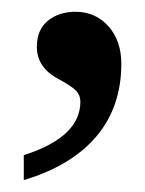

<svg xmlns="http://www.w3.org/2000/svg" viewBox="-20 -135 244 323"><path d="M184.1 -27.8Q184.1 44.9 142.1 94.5Q100.1 144 20 168V126Q115.2 95.7 115.2 36.1Q115.2 25.4 108.2 17.8Q101.1 10.3 78.6 -2Q42 -21 42 -56.2Q42 -85 60.5 -100.1Q79.1 -115.2 106.9 -115.2Q140.6 -115.2 162.4 -90.8Q184.1 -66.4 184.1 -27.8Z"/></svg>

Font: Droid Arabic Naskh
Style: Regular
Weight: 400
Designer: Pascal Zoghbi
Foundry: Ascender Corporation
Version: Version 1.00